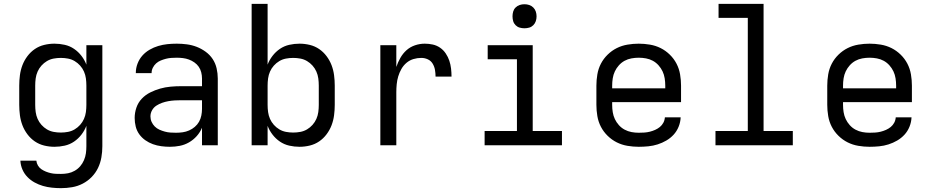

<svg xmlns="http://www.w3.org/2000/svg" viewBox="-20 -755 4840 998"><path d="M297 223Q274 223 250 220.5Q226 218 203.5 211.5Q181 205 160 193.5Q139 182 122.5 165Q106 148 96.5 126Q87 104 86 80H169Q170 93 177 105Q184 117 195 124.5Q206 132 218.5 137Q231 142 244 145Q257 148 270.5 148.5Q284 149 297 149Q316 149 334 145.5Q352 142 368.5 132.5Q385 123 397 109Q409 95 416.5 77.5Q424 60 426.5 42Q429 24 429 5V-101Q420 -77 403.5 -55.5Q387 -34 365 -19Q343 -4 316.5 2Q290 8 263 8Q236 8 209.5 1.5Q183 -5 161 -20Q139 -35 122.5 -57Q106 -79 96.5 -104Q87 -129 83.5 -156Q80 -183 80 -210V-310Q80 -337 83.5 -364Q87 -391 96.5 -416Q106 -441 122.5 -463Q139 -485 161 -500Q183 -515 209.5 -521.5Q236 -528 263 -528Q290 -528 316.5 -522Q343 -516 365 -501Q387 -486 403.5 -464.5Q420 -443 429 -419V-520H512V5Q512 34 507 63Q502 92 489.5 118Q477 144 456.5 165Q436 186 410 199.5Q384 213 355 218Q326 223 297 223ZM296 -66Q315 -66 333.5 -69.5Q352 -73 368 -82.5Q384 -92 396.5 -106Q409 -120 416.5 -137Q424 -154 426.5 -172.5Q429 -191 429 -210V-310Q429 -329 426.5 -347.5Q424 -366 416.5 -383Q409 -400 396.5 -414Q384 -428 368 -437.5Q352 -447 333.5 -450.5Q315 -454 296 -454Q277 -454 258.5 -450.5Q240 -447 224 -437.5Q208 -428 195.5 -414Q183 -400 175.5 -383Q168 -366 165.5 -347.5Q163 -329 163 -310V-210Q163 -191 165.5 -172.5Q168 -154 175.5 -137Q183 -120 195.5 -106Q208 -92 224 -82.5Q240 -73 258.5 -69.5Q277 -66 296 -66Z M863 8Q841 8 818.5 5Q796 2 775 -5.5Q754 -13 735.5 -26Q717 -39 704 -57Q691 -75 685.5 -97Q680 -119 680 -142Q680 -169 689 -195.5Q698 -222 717 -242Q736 -262 761 -274.5Q786 -287 812.5 -294.5Q839 -302 866.5 -304.5Q894 -307 921 -307H1030V-347Q1030 -363 1026 -379Q1022 -395 1013 -408Q1004 -421 990.5 -430.5Q977 -440 962 -445.5Q947 -451 931 -453Q915 -455 899 -455Q885 -455 870.5 -454Q856 -453 842.5 -449.5Q829 -446 815.5 -440.5Q802 -435 791.5 -425.5Q781 -416 774.5 -403Q768 -390 768 -376V-375H686V-377Q686 -401 695 -424.5Q704 -448 720 -466Q736 -484 757.5 -496.5Q779 -509 802.5 -516Q826 -523 850 -525.5Q874 -528 899 -528Q925 -528 951.5 -524.5Q978 -521 1002.5 -511.5Q1027 -502 1049 -486Q1071 -470 1085.5 -448Q1100 -426 1106 -399.5Q1112 -373 1112 -347V0H1030V-91Q1020 -67 1002.5 -47.5Q985 -28 962.5 -15Q940 -2 914.5 3Q889 8 863 8ZM895 -65Q913 -65 930 -67.5Q947 -70 963 -77Q979 -84 992.5 -95.5Q1006 -107 1014.5 -122Q1023 -137 1026.5 -154.5Q1030 -172 1030 -189V-234H921Q905 -234 888 -233Q871 -232 854.5 -229Q838 -226 822.5 -220.5Q807 -215 793 -206Q779 -197 770.5 -182Q762 -167 762 -150Q762 -135 768 -121.5Q774 -108 784.5 -97.5Q795 -87 808.5 -81Q822 -75 836.5 -71Q851 -67 865.5 -66Q880 -65 895 -65Z M1537 8Q1510 8 1483.5 2Q1457 -4 1435 -19Q1413 -34 1396.5 -55.5Q1380 -77 1371 -101V0H1288V-735H1371V-419Q1380 -443 1396.5 -464.5Q1413 -486 1435 -501Q1457 -516 1483.5 -522Q1510 -528 1537 -528Q1564 -528 1590.5 -521.5Q1617 -515 1639 -500Q1661 -485 1677.5 -463Q1694 -441 1703.5 -416Q1713 -391 1716.5 -364Q1720 -337 1720 -310V-210Q1720 -183 1716.5 -156Q1713 -129 1703.5 -104Q1694 -79 1677.5 -57Q1661 -35 1639 -20Q1617 -5 1590.5 1.5Q1564 8 1537 8ZM1504 -66Q1523 -66 1541.5 -69.5Q1560 -73 1576 -82.5Q1592 -92 1604.5 -106Q1617 -120 1624.5 -137Q1632 -154 1634.5 -172.5Q1637 -191 1637 -210V-310Q1637 -329 1634.5 -347.5Q1632 -366 1624.5 -383Q1617 -400 1604.5 -414Q1592 -428 1576 -437.5Q1560 -447 1541.5 -450.5Q1523 -454 1504 -454Q1485 -454 1466.5 -450.5Q1448 -447 1432 -437.5Q1416 -428 1403.5 -414Q1391 -400 1383.5 -383Q1376 -366 1373.5 -347.5Q1371 -329 1371 -310V-210Q1371 -191 1373.5 -172.5Q1376 -154 1383.5 -137Q1391 -120 1403.5 -106Q1416 -92 1432 -82.5Q1448 -73 1466.5 -69.5Q1485 -66 1504 -66Z M1957 0V-520H2040V-407Q2048 -431 2061 -454Q2074 -477 2093 -494Q2112 -511 2137 -519.5Q2162 -528 2188 -528Q2209 -528 2229.5 -523.5Q2250 -519 2267.5 -507Q2285 -495 2297 -477Q2309 -459 2315.5 -439.5Q2322 -420 2324.5 -399Q2327 -378 2327 -357H2244Q2244 -374 2241 -391.5Q2238 -409 2229 -424Q2220 -439 2204 -446.5Q2188 -454 2170 -454Q2149 -454 2129 -448Q2109 -442 2093 -428.5Q2077 -415 2066.5 -396.5Q2056 -378 2050 -358Q2044 -338 2042 -317Q2040 -296 2040 -276V0Z M2499 0V-74H2667V-447H2515V-520H2749V-74H2901V0ZM2706 -608Q2693 -608 2681 -611.5Q2669 -615 2660 -624Q2651 -633 2647.5 -645Q2644 -657 2644 -670Q2644 -683 2647.5 -695Q2651 -707 2660 -716Q2669 -725 2681 -729Q2693 -733 2706 -733Q2719 -733 2731 -729Q2743 -725 2752 -716Q2761 -707 2765 -695Q2769 -683 2769 -670Q2769 -657 2765 -645Q2761 -633 2752 -624Q2743 -615 2731 -611.5Q2719 -608 2706 -608Z M3300 8Q3271 8 3241.5 3Q3212 -2 3186 -15Q3160 -28 3138.5 -49Q3117 -70 3103.5 -96Q3090 -122 3085 -151.5Q3080 -181 3080 -210V-310Q3080 -339 3085 -368.5Q3090 -398 3103.5 -424Q3117 -450 3138.5 -471Q3160 -492 3186 -505Q3212 -518 3241.5 -523Q3271 -528 3300 -528Q3329 -528 3358.5 -523Q3388 -518 3414 -505Q3440 -492 3461.5 -471Q3483 -450 3496.5 -424Q3510 -398 3515 -368.5Q3520 -339 3520 -310V-224H3162V-210Q3162 -191 3165 -172Q3168 -153 3176 -136Q3184 -119 3197 -104.5Q3210 -90 3227 -81Q3244 -72 3262.5 -68.5Q3281 -65 3300 -65Q3315 -65 3329.5 -66Q3344 -67 3358 -70.5Q3372 -74 3385.5 -80Q3399 -86 3410 -95Q3421 -104 3428 -117Q3435 -130 3436 -145H3518Q3517 -120 3507.5 -96.5Q3498 -73 3481.5 -55Q3465 -37 3443.5 -24.5Q3422 -12 3398.5 -4.5Q3375 3 3350 5.5Q3325 8 3300 8ZM3162 -296H3438V-310Q3438 -329 3435 -348Q3432 -367 3424 -384Q3416 -401 3403 -415.5Q3390 -430 3373.5 -439Q3357 -448 3338 -451.5Q3319 -455 3300 -455Q3281 -455 3262 -451.5Q3243 -448 3226.5 -439Q3210 -430 3197 -415.5Q3184 -401 3176 -384Q3168 -367 3165 -348Q3162 -329 3162 -310Z M3699 0V-74H3867V-662H3715V-735H3949V-74H4101V0Z M4500 8Q4471 8 4441.5 3Q4412 -2 4386 -15Q4360 -28 4338.5 -49Q4317 -70 4303.5 -96Q4290 -122 4285 -151.5Q4280 -181 4280 -210V-310Q4280 -339 4285 -368.5Q4290 -398 4303.5 -424Q4317 -450 4338.5 -471Q4360 -492 4386 -505Q4412 -518 4441.5 -523Q4471 -528 4500 -528Q4529 -528 4558.5 -523Q4588 -518 4614 -505Q4640 -492 4661.5 -471Q4683 -450 4696.5 -424Q4710 -398 4715 -368.5Q4720 -339 4720 -310V-224H4362V-210Q4362 -191 4365 -172Q4368 -153 4376 -136Q4384 -119 4397 -104.5Q4410 -90 4427 -81Q4444 -72 4462.5 -68.5Q4481 -65 4500 -65Q4515 -65 4529.5 -66Q4544 -67 4558 -70.5Q4572 -74 4585.5 -80Q4599 -86 4610 -95Q4621 -104 4628 -117Q4635 -130 4636 -145H4718Q4717 -120 4707.5 -96.5Q4698 -73 4681.5 -55Q4665 -37 4643.5 -24.5Q4622 -12 4598.5 -4.5Q4575 3 4550 5.5Q4525 8 4500 8ZM4362 -296H4638V-310Q4638 -329 4635 -348Q4632 -367 4624 -384Q4616 -401 4603 -415.5Q4590 -430 4573.5 -439Q4557 -448 4538 -451.5Q4519 -455 4500 -455Q4481 -455 4462 -451.5Q4443 -448 4426.5 -439Q4410 -430 4397 -415.5Q4384 -401 4376 -384Q4368 -367 4365 -348Q4362 -329 4362 -310Z"/></svg>

Font: Iosevka Extended
Style: Regular
Weight: 400
Width: 7
Monospace: yes
Designer: Belleve Invis
Foundry: Belleve Invis
Version: Version 32.5.0; ttfautohint (v1.8.4)